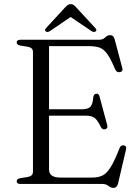

<svg xmlns="http://www.w3.org/2000/svg" viewBox="-20 -893 673 932"><path d="M61 -687Q61 -700 79.5 -700H460Q480 -700 490.5 -711.2Q501 -722.5 515.5 -722.5Q531 -722.5 536.5 -702.5L573.5 -563Q578.5 -547 563.5 -543Q546.5 -539.5 539 -556.5Q518 -606.5 501.2 -630.2Q484.5 -654 464.2 -661.5Q444 -669 411.5 -669H218V-362.5H375.5Q406 -362.5 418 -374Q430 -385.5 432.5 -419.5Q434.5 -436 446.5 -438Q459.5 -440.5 463.5 -423.5L500.5 -285.5Q504.5 -269.5 491 -265.5Q477.5 -262 470 -275.5Q453.5 -310.5 438.8 -321Q424 -331.5 396.5 -331.5H218V-70Q218 -31 273.5 -31H426.5Q457 -31 477.8 -41.2Q498.5 -51.5 517.5 -82.2Q536.5 -113 561 -175.5Q566.5 -188.5 579.5 -187.5Q596.5 -186 591.5 -166.5L553 -2Q548 19 530.5 19Q517.5 19 506.2 9.5Q495 0 476.5 0H79.5Q61 0 61 -13Q61 -24.5 77.5 -28L115 -34Q140 -38.5 140 -59V-641Q140 -661.5 115 -666L77.5 -672Q61 -675.5 61 -687ZM223 -742.5Q210.5 -734.5 203 -740Q193.5 -746.5 204 -757L295 -856Q302.5 -864 308.8 -868.5Q315 -873 324 -873Q332 -873 338 -868.5Q344 -864 351 -856L442.5 -757Q452.5 -746.5 443.5 -740Q436 -734.5 423.5 -742.5L323 -810.5Z"/></svg>

Font: Fraunces 9pt S000 Light
Style: Regular
Weight: 300
Version: Version 1.000; ttfautohint (v1.8.3)